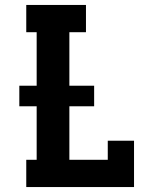

<svg xmlns="http://www.w3.org/2000/svg" viewBox="-20 -755 640 775"><path d="M86 0V-110H128V-326H58V-409H128V-625H86V-735H327V-625H260V-409H360V-326H260V-110H415V-187H521V0Z"/></svg>

Font: Iosevka Etoile Extrabold
Style: Regular
Weight: 800
Designer: Belleve Invis
Foundry: Belleve Invis
Version: Version 22.1.2; ttfautohint (v1.8.4)